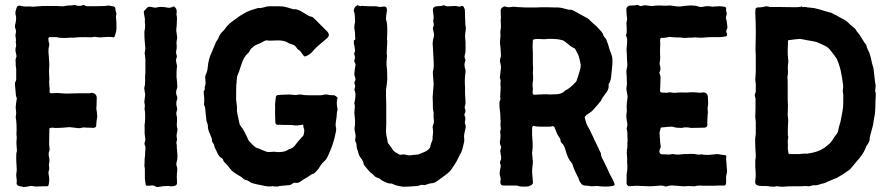

<svg xmlns="http://www.w3.org/2000/svg" viewBox="-20 -750 3572 770"><path d="M317 -730H314Q313 -730 310 -728.5Q307 -727 306 -727Q290 -725 281 -730H280Q266 -728 264 -728Q253 -729 235 -725Q229 -724 209 -726H204H165Q161 -726 153 -726Q145 -726 141 -725Q132 -725 112 -723Q110 -723 106 -723.5Q102 -724 101 -724H88Q75 -723 62 -727Q49 -730 46 -717Q45 -714 43.5 -709Q42 -704 42 -702V-693Q46 -682 44 -667Q44 -664 42 -656.5Q40 -649 40 -645V-640Q47 -627 42 -611V-605Q44 -599 44 -586Q42 -581 44 -576Q46 -566 43 -559Q42 -555 42 -548Q42 -544 44 -536.5Q46 -529 46 -525Q46 -524 46 -522L45 -520Q41 -511 43 -499V-487Q43 -485 44 -480.5Q45 -476 45 -473V-457Q45 -454 45 -448.5Q45 -443 45 -438.5Q45 -434 45 -430Q45 -428 40 -418V-409Q43 -379 43 -378Q43 -364 47 -358Q48 -355 47 -352Q46 -346 44.5 -336Q43 -326 43 -321Q43 -312 44 -308Q46 -295 44 -289Q43 -285 43 -279Q48 -256 46 -209Q46 -208 46.5 -206Q47 -204 47 -203Q47 -185 46 -183V-173Q46 -169 47 -159.5Q48 -150 48 -145Q48 -143 47 -142Q45 -137 45 -120Q45 -104 47 -74Q48 -70 45 -49Q45 -42 46 -38Q48 -26 47 -20Q44 -5 61 -3Q63 -3 67.5 -1.5Q72 0 74 0H76Q80 0 86.5 -1Q93 -2 96 -3Q104 -6 114 -3Q124 -1 154 -3H168Q175 -3 175 -9Q180 -30 175 -51Q173 -62 177 -68Q178 -75 177 -82Q175 -88 177 -96Q180 -107 176 -123Q174 -129 176 -140Q179 -146 179 -152Q179 -156 178 -162Q177 -168 177 -172Q177 -182 177.5 -202Q178 -222 178 -232Q178 -237 183 -237Q185 -238 190 -238Q204 -236 212 -237Q216 -237 223 -237.5Q230 -238 233 -238Q237 -238 245 -239Q253 -240 257 -240H261Q273 -238 279 -238Q289 -236 296 -236Q303 -236 306 -237Q310 -239 318 -239Q324 -238 336 -238Q348 -238 354 -237Q355 -237 357 -238H359Q366 -240 366 -248Q366 -251 366.5 -256.5Q367 -262 367.5 -267Q368 -272 369 -276Q370 -278 370 -283Q370 -288 368.5 -299.5Q367 -311 366 -317Q366 -318 366.5 -319Q367 -320 367 -321Q367 -327 367.5 -339.5Q368 -352 368 -358Q368 -367 361 -373Q354 -379 345 -377Q343 -376 340 -376H299Q292 -376 279 -375.5Q266 -375 259 -375H238Q218 -377 207 -377Q204 -377 196.5 -376.5Q189 -376 185 -376Q178 -376 179 -383Q180 -391 178 -407Q176 -423 178 -432V-433Q178 -438 177 -453Q176 -468 177 -475Q179 -494 175 -534Q173 -552 177 -566Q179 -573 177 -577Q174 -583 174 -597Q176 -601 179 -601H186H200H207Q215 -598 230 -598Q234 -598 245 -598Q256 -598 260 -599Q262 -601 262 -599Q270 -598 287 -600Q291 -601 324 -601Q328 -601 340 -600.5Q352 -600 356 -602Q358 -603 363 -602Q368 -601 369 -601Q371 -601 374.5 -600.5Q378 -600 380 -600Q383 -600 389 -600.5Q395 -601 398 -601Q400 -601 404 -601.5Q408 -602 410 -602H422Q423 -602 426.5 -601.5Q430 -601 432 -601Q437 -599 440 -604Q447 -625 447 -633V-648Q447 -667 446 -671Q444 -683 446 -689Q448 -695 445 -703Q443 -706 443 -714Q443 -723 433 -725Q427 -725 425 -726Q415 -729 408 -727Q406 -726 400 -726Q378 -725 334 -725Q325 -724 317 -730Z M613 0Q614 0 616 -0.5Q618 -1 620 -1Q635 -4 651 -4Q655 -5 663 -3Q672 -2 682 -5Q690 -8 690 -17Q690 -21 689.5 -29.5Q689 -38 689 -42Q689 -51 691 -69Q691 -79 689 -83Q686 -89 688 -99Q693 -113 691 -135Q691 -139 690 -147Q689 -155 689 -159V-168Q686 -177 689 -186Q690 -188 690 -193Q686 -204 691 -224Q693 -232 690 -239Q689 -243 689 -251Q690 -260 690 -279Q689 -282 688 -287.5Q687 -293 687 -296Q687 -299 689 -305Q692 -312 689 -322Q688 -324 687.5 -328Q687 -332 687 -333Q687 -345 691 -354Q692 -356 690 -363Q683 -379 689 -393Q691 -396 691 -403Q691 -409 690 -421.5Q689 -434 688 -440V-462Q688 -464 688.5 -469Q689 -474 689 -476Q689 -478 689.5 -481Q690 -484 690 -485Q689 -488 688 -495Q687 -502 686 -506Q686 -512 687 -515Q691 -524 688 -530Q685 -538 687 -548Q690 -560 688 -574Q687 -582 690 -593Q691 -599 690 -605L687 -626V-632Q689 -648 689 -657Q691 -679 688 -690Q687 -693 688 -696Q692 -714 678 -724H675Q665 -718 654 -719Q626 -725 608 -720Q603 -718 597 -720Q587 -722 581 -723Q573 -723 568 -717Q566 -715 562.5 -711Q559 -707 557 -705V-697Q557 -695 559.5 -684Q562 -673 561 -666V-659Q564 -643 559 -624V-618Q559 -611 559.5 -597.5Q560 -584 561 -577Q561 -574 562 -567Q563 -560 563 -557Q563 -554 562 -549Q561 -544 561 -542Q559 -536 561 -531Q563 -516 563 -514V-504V-484V-457Q563 -455 562.5 -452Q562 -449 562 -448V-424Q562 -408 559 -400Q557 -396 559 -393Q559 -389 560.5 -381.5Q562 -374 562 -373V-368Q561 -359 559 -343Q558 -340 560 -334Q562 -323 560 -318Q559 -313 561 -305Q562 -299 562 -286V-275Q562 -263 561 -258Q559 -248 560 -243V-227V-214Q562 -198 563 -191Q563 -187 561 -181Q558 -174 561 -167Q565 -160 563 -149Q562 -146 562 -135Q562 -125 561 -120Q561 -119 560.5 -116.5Q560 -114 560 -112Q560 -94 559 -85Q559 -84 559.5 -82Q560 -80 560 -79Q560 -78 560.5 -76Q561 -74 561 -72V-34Q561 -29 562 -27Q562 -22 564 -12Q564 -5 571 -5Q581 -5 586 -6Q598 -8 607 0Z M1332 -323Q1335 -311 1332 -303Q1331 -301 1331 -296Q1331 -292 1330 -282.5Q1329 -273 1328 -268Q1324 -247 1328 -236V-226Q1323 -202 1321 -194Q1313 -166 1310 -160Q1308 -155 1304.5 -146Q1301 -137 1299 -133Q1290 -110 1277 -100Q1272 -96 1264 -84Q1257 -70 1239 -54L1230 -51L1221 -45Q1219 -43 1213 -39.5Q1207 -36 1205 -35Q1199 -31 1197 -30Q1192 -26 1182 -20Q1174 -15 1165 -17Q1158 -18 1152 -13Q1146 -7 1133 -7Q1123 -6 1101 -4Q1100 -4 1098 -3Q1096 -2 1094 -2H1081Q1080 -2 1076.5 -3Q1073 -4 1071 -3Q1055 0 1025 -8Q1010 -10 990 -16Q989 -16 987.5 -17Q986 -18 984.5 -19Q983 -20 982 -20Q976 -26 966 -28Q958 -30 954 -35Q951 -39 942.5 -43.5Q934 -48 933 -49Q931 -50 923 -55.5Q915 -61 911 -64Q908 -67 902 -74.5Q896 -82 894 -85Q893 -86 890 -89Q887 -92 886 -94Q877 -100 874 -111Q871 -116 869 -116Q859 -120 851 -138Q850 -141 847.5 -146Q845 -151 844 -153Q840 -159 840 -163Q838 -173 833 -178Q829 -184 830 -189Q830 -196 826 -203Q824 -207 822 -213Q818 -220 815 -232Q814 -234 814 -240Q814 -251 810 -259Q807 -267 807 -276Q805 -289 803 -315Q803 -316 802.5 -318Q802 -320 801.5 -322Q801 -324 800 -325Q797 -332 799 -340V-352Q799 -363 798 -368Q798 -370 797.5 -373.5Q797 -377 797 -379V-384Q802 -389 801 -396V-402Q806 -413 804 -425Q804 -433 803 -437Q802 -443 805 -450Q812 -465 813 -479Q816 -515 829 -540Q832 -547 838 -561.5Q844 -576 846 -581Q847 -583 849.5 -586.5Q852 -590 853 -592Q857 -598 857 -600Q861 -613 875 -626Q878 -628 882 -634Q894 -652 913 -665Q920 -670 936 -682Q944 -688 962 -698Q974 -706 1012 -717Q1013 -718 1016 -718Q1021 -717 1027 -718Q1033 -719 1040 -721Q1047 -723 1051 -724Q1060 -725 1079 -725Q1103 -725 1115 -724Q1117 -724 1129 -721Q1133 -720 1141 -717.5Q1149 -715 1153 -714Q1154 -713 1156 -713Q1170 -715 1189 -704L1219 -686L1228 -683Q1233 -683 1238 -678Q1239 -676 1241 -674.5Q1243 -673 1245 -671Q1247 -669 1248 -668L1259 -657L1294 -622Q1304 -609 1293 -598Q1291 -596 1253 -564L1238 -549Q1237 -548 1233 -543Q1229 -538 1226 -536Q1218 -529 1206 -524Q1203 -523 1199 -525L1190 -537Q1183 -548 1176 -551Q1173 -553 1169 -559Q1165 -566 1159 -569Q1150 -573 1139 -576L1138 -577Q1137 -578 1136 -578Q1122 -588 1094 -588Q1089 -588 1079 -587.5Q1069 -587 1064 -587Q1056 -587 1052 -588Q1047 -589 1041 -586Q1020 -574 1014 -573Q1011 -572 1006.5 -569.5Q1002 -567 1000 -566Q998 -564 994 -560.5Q990 -557 988 -556Q985 -553 981 -545Q980 -544 978.5 -541Q977 -538 975 -537Q958 -523 949 -494Q947 -489 943.5 -478Q940 -467 938 -461Q938 -460 935 -454Q932 -448 931 -444Q931 -441 930 -435Q929 -429 929 -426V-419Q927 -414 927 -380V-350Q927 -349 930 -325Q931 -318 930 -311Q930 -304 931 -300Q932 -291 936 -275Q937 -271 938.5 -263.5Q940 -256 941 -252Q941 -250 947 -242Q951 -236 953 -234Q956 -229 961.5 -219Q967 -209 969 -204Q970 -203 971.5 -199Q973 -195 974 -193Q976 -187 979 -184Q982 -181 985 -177.5Q988 -174 992.5 -170Q997 -166 999 -164Q1006 -157 1013 -156Q1014 -156 1020 -153Q1024 -152 1032 -148Q1035 -147 1040 -145Q1045 -143 1048 -142Q1054 -139 1071 -141Q1078 -142 1085 -141Q1087 -140 1098 -140Q1101 -140 1105 -140.5Q1109 -141 1112 -141Q1125 -143 1131 -147Q1132 -148 1138 -151Q1156 -155 1167 -172Q1169 -175 1171.5 -178Q1174 -181 1177 -184.5Q1180 -188 1182 -190Q1184 -193 1188.5 -198Q1193 -203 1196 -205Q1196 -206 1196.5 -207.5Q1197 -209 1198 -210Q1201 -222 1200 -232Q1196 -239 1196 -250H1195L1174 -247H1162Q1156 -249 1133 -249H1119Q1107 -249 1101 -250Q1100 -250 1098.5 -249.5Q1097 -249 1096 -249Q1084 -249 1084 -261Q1084 -268 1083.5 -281Q1083 -294 1083 -300Q1084 -316 1083 -331Q1083 -332 1086 -359Q1087 -369 1096 -369Q1126 -371 1141 -371Q1145 -371 1153 -370Q1161 -369 1165 -369Q1171 -369 1179 -371H1189Q1196 -368 1219 -368H1266Q1269 -368 1271.5 -368.5Q1274 -369 1277.5 -370Q1281 -371 1283 -371H1291Q1300 -368 1317 -368Q1323 -369 1333 -359Q1335 -356 1333 -354Q1329 -340 1332 -323Z M1848 -642V-632Q1847 -628 1846 -618Q1845 -608 1845 -604Q1845 -600 1846 -592.5Q1847 -585 1847 -581V-545Q1847 -538 1844 -530Q1842 -521 1844 -517Q1848 -510 1846 -506Q1839 -489 1847 -470V-462Q1847 -457 1845 -445Q1845 -441 1844.5 -434.5Q1844 -428 1844 -425V-419Q1844 -416 1844.5 -410Q1845 -404 1845 -400V-381Q1845 -367 1847 -341Q1847 -329 1845 -326Q1842 -320 1845 -313Q1849 -305 1844 -295Q1840 -289 1844 -285Q1848 -276 1845 -265Q1843 -259 1845 -253Q1849 -247 1847 -236Q1846 -231 1843.5 -220Q1841 -209 1841 -204Q1841 -199 1842 -187V-185Q1841 -180 1839 -171Q1837 -162 1835.5 -156Q1834 -150 1831 -142.5Q1828 -135 1824 -129L1821 -123Q1810 -99 1803 -90L1791 -72Q1784 -61 1769 -50Q1756 -41 1732 -23Q1721 -15 1709 -15Q1705 -15 1690 -10Q1684 -6 1681 -8Q1669 -10 1661 -6Q1660 -6 1658 -5Q1656 -4 1655 -4Q1649 -4 1637 -3Q1625 -2 1615.5 -1.5Q1606 -1 1598 -1Q1567 -5 1553 -13L1551 -14H1549Q1538 -13 1525 -20Q1523 -21 1520 -22Q1517 -23 1516 -24Q1511 -26 1508 -29Q1503 -35 1493 -37Q1490 -38 1484 -42L1475 -51Q1462 -61 1460 -64Q1456 -68 1450 -76Q1444 -84 1440 -88Q1438 -92 1438 -95Q1436 -104 1431 -111Q1420 -124 1417 -137Q1417 -140 1412 -153Q1410 -161 1410 -166Q1410 -175 1406 -182Q1403 -187 1405 -195Q1407 -203 1406 -207Q1406 -210 1404.5 -217Q1403 -224 1402 -228V-238Q1404 -244 1404 -266Q1403 -276 1401 -298Q1401 -302 1402 -309.5Q1403 -317 1403 -323Q1403 -329 1401 -335V-336Q1402 -340 1403.5 -348Q1405 -356 1405 -359Q1407 -376 1403 -385Q1400 -390 1403 -397Q1406 -406 1402 -413Q1400 -421 1404 -426Q1407 -432 1404 -440Q1401 -446 1401 -454Q1403 -476 1405 -485Q1407 -494 1403 -499Q1399 -505 1402 -511Q1405 -520 1402 -528Q1399 -534 1402 -540Q1405 -545 1403 -553Q1403 -556 1402 -562.5Q1401 -569 1400 -572Q1400 -573 1399 -574V-576V-588Q1405 -589 1405 -596Q1404 -600 1404 -609Q1404 -620 1403 -625Q1399 -641 1403 -657Q1404 -660 1404 -665Q1404 -668 1403.5 -676Q1403 -684 1403 -687Q1403 -697 1399 -704V-709Q1401 -723 1413 -729H1415Q1424 -724 1430 -726Q1432 -728 1435 -726Q1473 -724 1484 -725Q1491 -725 1493 -724Q1502 -721 1512 -723Q1514 -723 1518 -723.5Q1522 -724 1523 -724L1529 -721Q1532 -715 1532 -708Q1532 -707 1530.5 -699.5Q1529 -692 1529 -688Q1527 -674 1529 -668Q1533 -658 1533 -638V-616Q1531 -592 1533 -586V-580Q1533 -576 1531.5 -553.5Q1530 -531 1532 -528V-523Q1531 -520 1531 -513Q1531 -506 1530 -502Q1530 -487 1531 -480Q1533 -472 1533 -432Q1532 -416 1528 -389V-367Q1528 -361 1528.5 -350.5Q1529 -340 1529 -334V-316V-279V-270Q1530 -263 1528 -226Q1528 -219 1530 -205Q1530 -204 1533 -192Q1535 -177 1536 -176Q1538 -173 1542.5 -167.5Q1547 -162 1549 -159Q1551 -157 1553 -153Q1557 -145 1566 -139Q1573 -136 1580 -131Q1585 -128 1592 -130Q1598 -132 1604 -130Q1618 -126 1625 -127Q1630 -128 1639.5 -129Q1649 -130 1654 -130Q1657 -130 1661 -132Q1663 -133 1673.5 -137Q1684 -141 1689 -144Q1706 -153 1707 -168Q1709 -176 1711 -180Q1715 -187 1715 -196Q1714 -200 1716 -210Q1716 -212 1716.5 -216Q1717 -220 1717 -223Q1717 -228 1715 -240Q1715 -245 1717 -249Q1721 -258 1720 -268Q1718 -282 1719 -291Q1720 -299 1717 -309Q1716 -312 1716 -319V-336Q1716 -340 1715.5 -348Q1715 -356 1715 -360Q1715 -367 1717 -386Q1719 -405 1719 -415Q1719 -416 1716 -455V-462Q1721 -479 1719 -505Q1718 -514 1717.5 -533.5Q1717 -553 1716 -563Q1713 -581 1720 -603Q1722 -614 1717 -630Q1715 -636 1717 -642Q1721 -647 1719 -657Q1716 -666 1719 -676V-684Q1717 -700 1716 -709Q1716 -725 1734 -725Q1751 -725 1759 -729H1761Q1771 -723 1783 -725Q1806 -727 1814 -725Q1821 -722 1828 -725Q1835 -729 1840 -722Q1842 -718 1844 -712Q1845 -704 1845 -689Q1845 -674 1846 -667Q1846 -665 1846 -656Q1846 -647 1848 -642Z M2001 -724Q2001 -723 2000 -723Q1986 -718 1988 -700Q1988 -696 1988.5 -688.5Q1989 -681 1989 -678V-676Q1987 -671 1989 -648Q1990 -645 1987 -627Q1986 -621 1987 -615V-604Q1987 -600 1986 -592.5Q1985 -585 1985 -582Q1985 -575 1987 -561Q1989 -537 1989 -525Q1989 -524 1986 -515Q1986 -514 1985.5 -510.5Q1985 -507 1985 -505Q1986 -502 1987 -495Q1988 -488 1989 -484V-478Q1988 -472 1987 -460Q1986 -448 1985 -442Q1984 -440 1985 -437Q1989 -428 1987 -416V-411Q1989 -406 1986 -365Q1985 -361 1987 -355Q1987 -347 1983 -343V-323L1986 -296Q1987 -287 1987 -269Q1988 -269 1988 -267Q1986 -248 1988 -238Q1989 -236 1988 -232Q1987 -228 1987 -227Q1985 -221 1986 -218Q1989 -206 1985 -182Q1984 -174 1988 -165Q1991 -161 1989 -155Q1985 -148 1987 -137Q1988 -133 1989 -126Q1990 -119 1990 -115Q1990 -112 1988 -108Q1983 -97 1987 -91Q1988 -88 1988 -81L1985 -66Q1982 -53 1987 -39Q1989 -29 1987 -24Q1986 -20 1987 -16Q1988 -6 1999 -6H2034H2045H2053Q2066 0 2094 -2Q2101 -2 2111 -8Q2119 -13 2117 -21L2114 -60V-67Q2114 -71 2115 -78.5Q2116 -86 2116.5 -92Q2117 -98 2117 -103L2114 -133V-138Q2118 -164 2115 -193Q2114 -199 2114 -208Q2114 -217 2114 -223V-237Q2115 -248 2126 -244Q2131 -242 2149 -242H2184Q2188 -242 2196 -244Q2200 -244 2203 -241Q2204 -240 2215 -212Q2219 -204 2222 -200Q2228 -194 2228 -186Q2228 -181 2233 -176Q2242 -169 2248 -148Q2257 -113 2273 -96Q2274 -95 2276 -92Q2277 -81 2297 -41Q2297 -40 2299 -38L2300 -36Q2301 -25 2313 -11Q2315 -8 2323 -6Q2327 -6 2337 -5Q2347 -4 2351 -3Q2354 -3 2362 -3.5Q2370 -4 2373 -4Q2381 -4 2385 -3Q2388 -3 2392 -2.5Q2396 -2 2398 -2H2417Q2419 -2 2423 -2.5Q2427 -3 2429 -3Q2431 -4 2434.5 -4Q2438 -4 2440 -5Q2447 -8 2444 -14Q2440 -25 2432 -40Q2428 -46 2422 -59Q2416 -72 2415 -75Q2401 -105 2399 -108Q2390 -122 2390 -134Q2390 -136 2388 -139Q2386 -142 2386 -143Q2383 -148 2379 -158Q2377 -162 2373 -170.5Q2369 -179 2367 -183Q2366 -184 2364.5 -187Q2363 -190 2363 -191Q2360 -199 2352.5 -213.5Q2345 -228 2342 -235Q2341 -237 2337.5 -242.5Q2334 -248 2333 -251Q2326 -273 2325 -279Q2324 -281 2332 -289L2350 -301Q2356 -306 2361 -312L2363 -314Q2368 -319 2377 -330Q2386 -341 2391 -347Q2391 -348 2392 -350Q2395 -357 2402.5 -366.5Q2410 -376 2413 -381Q2422 -394 2421 -406V-413Q2429 -423 2431 -443Q2432 -449 2435 -483Q2436 -488 2436 -496Q2436 -504 2436 -508Q2437 -523 2426 -547Q2426 -549 2424 -553.5Q2422 -558 2422 -560Q2422 -564 2411 -593Q2410 -595 2407.5 -597.5Q2405 -600 2404 -601Q2404 -602 2402 -604Q2400 -606 2400 -607Q2400 -613 2392 -623Q2378 -639 2372 -645Q2370 -647 2365.5 -650.5Q2361 -654 2359 -656Q2354 -660 2344 -670Q2343 -673 2340 -674Q2338 -676 2334.5 -678Q2331 -680 2330 -680Q2313 -690 2310 -691Q2305 -694 2294.5 -699.5Q2284 -705 2279 -708Q2271 -712 2266 -711Q2262 -710 2245 -715Q2226 -721 2208 -720Q2202 -720 2189 -720.5Q2176 -721 2169 -721Q2144 -721 2132 -720H2098Q2078 -720 2069 -721Q2059 -721 2039 -723Q2034 -723 2022 -721Q2011 -721 2006 -724ZM2209 -372Q2204 -372 2196.5 -371.5Q2189 -371 2185 -371Q2178 -372 2170.5 -372Q2163 -372 2153.5 -371.5Q2144 -371 2139 -371Q2134 -370 2124 -370Q2116 -370 2116 -378Q2116 -381 2116.5 -386.5Q2117 -392 2117 -395Q2117 -397 2116 -403.5Q2115 -410 2116 -413Q2116 -420 2118 -430V-443Q2118 -446 2117.5 -450Q2117 -454 2117 -457Q2119 -480 2117 -493V-538Q2117 -542 2116.5 -551Q2116 -560 2116 -564Q2116 -568 2116.5 -576.5Q2117 -585 2117 -589Q2118 -590 2119 -591Q2120 -592 2121 -592Q2133 -595 2156 -593Q2164 -592 2178 -594Q2189 -595 2213 -593Q2217 -593 2225 -591Q2233 -589 2235 -589Q2242 -587 2256 -575Q2269 -563 2282 -557Q2285 -557 2287 -553Q2291 -546 2299 -530Q2300 -528 2301 -524.5Q2302 -521 2302 -520Q2304 -517 2309 -490Q2309 -477 2305 -466Q2303 -459 2299 -446.5Q2295 -434 2293 -428Q2292 -424 2289 -421Q2266 -396 2247 -387Q2245 -387 2245 -385Q2232 -372 2209 -372Z M2897 -645 2894 -666Q2894 -670 2893 -671Q2890 -677 2892 -684Q2897 -695 2892 -706V-714Q2893 -722 2885 -723Q2882 -723 2877 -724Q2872 -725 2869 -725Q2865 -725 2857 -724.5Q2849 -724 2845 -724Q2838 -722 2832 -724Q2816 -727 2800 -723Q2789 -720 2774 -726Q2766 -728 2750 -728Q2741 -728 2723 -726Q2719 -726 2709 -724H2700Q2694 -724 2682 -726Q2670 -728 2664 -728H2662Q2654 -726 2624 -728Q2607 -728 2598 -726Q2593 -725 2575 -728Q2565 -730 2557 -727Q2549 -723 2539 -730H2533Q2529 -728 2512 -728Q2503 -728 2499 -725Q2491 -720 2492 -710Q2492 -704 2493 -692.5Q2494 -681 2495 -675Q2495 -669 2494 -666Q2491 -660 2493 -643Q2494 -628 2493 -615Q2493 -614 2491.5 -612.5Q2490 -611 2490 -610V-609Q2494 -599 2495 -594Q2496 -578 2493 -556Q2492 -551 2494 -531Q2494 -517 2496 -487L2493 -472Q2493 -470 2492.5 -467Q2492 -464 2492 -462Q2493 -455 2493.5 -440.5Q2494 -426 2494 -419Q2495 -415 2493.5 -406.5Q2492 -398 2492 -395Q2492 -390 2494 -381Q2496 -372 2496 -369Q2496 -368 2496.5 -365Q2497 -362 2497 -361Q2496 -354 2494 -338Q2494 -335 2493.5 -329Q2493 -323 2493 -320Q2495 -304 2492 -291Q2491 -280 2494 -265Q2498 -249 2494 -238Q2492 -235 2494 -230Q2494 -227 2496 -219Q2496 -197 2497 -186Q2497 -182 2496 -180V-158Q2496 -156 2495 -152.5Q2494 -149 2494 -147V-140Q2493 -133 2494 -133Q2496 -110 2495 -103V-98Q2498 -76 2493 -52V-37V-21Q2491 -13 2496.5 -7Q2502 -1 2512 -4H2514Q2535 -6 2556 -4Q2561 -4 2571 -3.5Q2581 -3 2586 -3Q2597 -3 2619 -5Q2637 -7 2646 -3Q2648 -1 2655 -3Q2668 -7 2682 -6Q2686 -5 2695 -5Q2711 -3 2717 -3H2728Q2730 -3 2734 -3.5Q2738 -4 2741 -4Q2744 -4 2752 -3.5Q2760 -3 2764 -3H2767Q2776 -7 2803 -5H2832H2845Q2847 -5 2852.5 -5.5Q2858 -6 2861 -6H2875H2877Q2892 -3 2892 -18Q2892 -21 2892 -25Q2892 -29 2892 -33.5Q2892 -38 2892 -40Q2892 -46 2893 -48Q2897 -59 2895 -75Q2894 -80 2894 -89Q2894 -93 2893 -100Q2892 -107 2892 -110Q2892 -117 2893 -121Q2893 -128 2886 -128Q2881 -128 2871 -130Q2861 -132 2856 -132Q2850 -132 2847 -131Q2840 -131 2826 -129H2811Q2803 -129 2799 -130Q2795 -132 2786 -130Q2775 -130 2773 -131Q2766 -133 2751 -133Q2742 -132 2722 -132Q2706 -130 2698 -130Q2695 -130 2691 -130.5Q2687 -131 2685 -131Q2678 -133 2675 -132Q2665 -129 2646 -131H2634Q2630 -131 2627 -135Q2622 -142 2627 -154Q2630 -157 2630 -162L2627 -183V-193Q2626 -196 2626 -203Q2626 -210 2625 -214Q2625 -222 2627 -226Q2629 -230 2629 -234Q2629 -239 2634 -239Q2638 -239 2646 -240Q2654 -241 2660.5 -241.5Q2667 -242 2673 -242Q2675 -243 2678.5 -241.5Q2682 -240 2684 -240Q2690 -238 2692 -238Q2696 -238 2702 -237.5Q2708 -237 2712 -237Q2716 -237 2724 -239H2739Q2741 -239 2745 -238Q2749 -237 2751 -237Q2760 -237 2777.5 -237.5Q2795 -238 2803 -238H2806Q2818 -240 2817 -252Q2816 -255 2817 -271Q2818 -287 2818 -290Q2820 -301 2818 -310Q2817 -315 2819 -325Q2820 -329 2820 -337Q2820 -341 2819.5 -348.5Q2819 -356 2819 -360Q2819 -370 2812.5 -375.5Q2806 -381 2796 -379Q2790 -377 2762 -380H2751Q2731 -378 2722 -379Q2711 -380 2688 -378Q2683 -377 2672 -379Q2665 -381 2661 -379Q2657 -378 2652 -378Q2647 -378 2641.5 -378.5Q2636 -379 2633 -379Q2627 -380 2627 -387Q2627 -391 2627.5 -397.5Q2628 -404 2628 -407Q2628 -413 2628.5 -425Q2629 -437 2629 -442Q2629 -444 2626 -453Q2623 -459 2626 -463Q2630 -470 2628 -482Q2624 -494 2626 -502Q2629 -516 2627 -533V-552Q2629 -577 2627 -590L2628 -592Q2628 -593 2628 -594Q2629 -599 2635 -598Q2645 -598 2649 -599Q2650 -599 2665 -602Q2667 -602 2670.5 -601.5Q2674 -601 2675 -601Q2681 -600 2693 -600Q2715 -600 2722 -598Q2723 -598 2725 -598Q2727 -598 2729 -598Q2731 -598 2732 -598Q2737 -599 2747 -599H2756Q2765 -601 2784 -599Q2793 -598 2811 -600Q2818 -601 2834 -601H2863Q2866 -601 2873 -601.5Q2880 -602 2883 -603Q2901 -603 2894 -618Q2890 -626 2897 -637Z M3492 -406Q3492 -404 3490.5 -393Q3489 -382 3491 -380Q3493 -380 3492 -362L3491 -345Q3491 -337 3490.5 -320Q3490 -303 3489 -295Q3489 -292 3487 -284Q3485 -272 3484 -267Q3482 -251 3480 -244L3468 -199V-195Q3468 -183 3460 -172L3454 -163Q3447 -142 3431 -121Q3424 -112 3410 -96Q3396 -80 3390 -72Q3389 -72 3387.5 -70Q3386 -68 3385 -68Q3380 -65 3368.5 -56.5Q3357 -48 3350 -45Q3348 -44 3344.5 -41.5Q3341 -39 3339 -38Q3311 -26 3298 -21Q3294 -18 3290 -17Q3288 -16 3284.5 -15Q3281 -14 3279 -14Q3276 -13 3270.5 -11.5Q3265 -10 3262 -9Q3256 -7 3253 -7Q3241 -8 3229 -4Q3228 -3 3223 -3Q3221 -3 3216.5 -3.5Q3212 -4 3209 -4Q3207 -4 3201.5 -3.5Q3196 -3 3193 -3Q3187 -3 3160.5 -3Q3134 -3 3119 -1Q3117 -1 3111 -1.5Q3105 -2 3102 -2Q3101 -2 3098 -3Q3095 -4 3094 -3Q3085 0 3068 -2Q3060 -4 3055 -4H3040Q3030 -4 3025 -5Q3006 -7 3009 -25Q3009 -31 3010 -34Q3012 -54 3009 -81V-108Q3011 -114 3011 -127Q3011 -133 3010 -144.5Q3009 -156 3009 -162Q3009 -167 3008.5 -183.5Q3008 -200 3010 -205Q3011 -209 3011 -217V-262Q3011 -265 3010 -270.5Q3009 -276 3009 -279V-287Q3009 -292 3009.5 -301Q3010 -310 3010 -314V-328V-355L3007 -367V-370Q3007 -372 3009 -376.5Q3011 -381 3011 -384V-411Q3011 -415 3010 -421Q3009 -427 3009 -430Q3009 -436 3010 -447Q3011 -458 3011 -463V-516Q3011 -536 3010 -546V-559Q3010 -567 3010.5 -583Q3011 -599 3011 -607V-631Q3011 -654 3009 -700Q3009 -703 3009.5 -707Q3010 -711 3010 -713Q3011 -719 3017 -720Q3025 -720 3041 -722L3053 -725H3054L3069 -722H3099Q3110 -722 3134 -721.5Q3158 -721 3170 -721H3174Q3177 -721 3181 -721.5Q3185 -722 3187 -722Q3193 -722 3195 -725H3196Q3197 -720 3203 -722H3209Q3210 -722 3218.5 -720.5Q3227 -719 3232 -719Q3242 -719 3264 -713Q3286 -706 3302 -702L3303 -701Q3312 -701 3324 -693Q3330 -691 3340 -685Q3373 -668 3381 -660Q3385 -656 3389.5 -651.5Q3394 -647 3400.5 -642Q3407 -637 3410 -634Q3411 -634 3411 -633Q3411 -632 3412 -631Q3413 -630 3414.5 -627Q3416 -624 3417 -623Q3419 -621 3422 -617Q3425 -613 3427 -611Q3430 -606 3436 -596.5Q3442 -587 3445 -582L3446 -580Q3447 -578 3448 -578Q3454 -572 3458 -556Q3459 -554 3467 -537L3473 -516Q3475 -509 3477 -497Q3477 -496 3479.5 -488.5Q3482 -481 3483 -477Q3487 -441 3489 -424Q3489 -422 3490 -417.5Q3491 -413 3491 -411Q3492 -409 3492 -406ZM3361 -322Q3362 -330 3362 -370Q3362 -373 3361 -374Q3361 -376 3360.5 -380Q3360 -384 3360 -386Q3360 -389 3361 -397Q3362 -405 3361 -409Q3358 -438 3352 -465Q3351 -470 3348.5 -478.5Q3346 -487 3345 -490Q3344 -495 3339.5 -505Q3335 -515 3335 -516Q3334 -518 3330 -522Q3330 -523 3327 -526.5Q3324 -530 3323 -532Q3308 -553 3300 -559Q3290 -567 3256 -581Q3247 -584 3215 -589Q3198 -593 3187 -594Q3172 -593 3144 -589Q3140 -589 3140 -585V-573L3139 -548Q3139 -523 3140 -523Q3140 -520 3140.5 -515Q3141 -510 3141.5 -507Q3142 -504 3141.5 -499.5Q3141 -495 3140 -492V-489Q3139 -482 3140 -466.5Q3141 -451 3138 -445V-441Q3139 -433 3139 -416V-347Q3139 -344 3139.5 -337.5Q3140 -331 3140 -328Q3140 -321 3139.5 -307Q3139 -293 3139 -286Q3139 -285 3139.5 -282.5Q3140 -280 3140 -279Q3141 -274 3141 -265Q3141 -262 3140.5 -255.5Q3140 -249 3140 -246Q3140 -241 3139.5 -223.5Q3139 -206 3141 -201V-197Q3138 -185 3140 -170V-166Q3138 -156 3142 -136Q3143 -132 3147 -132H3182Q3186 -132 3199 -133.5Q3212 -135 3216 -133Q3217 -133 3217 -133.5Q3217 -134 3218 -134Q3246 -138 3263 -145Q3269 -147 3286 -157Q3294 -163 3308 -175L3320 -190Q3321 -191 3324.5 -197.5Q3328 -204 3331 -207Q3339 -215 3342 -228Q3344 -242 3347 -249Q3351 -259 3358 -300Q3359 -304 3360 -312.5Q3361 -321 3361 -322Z"/></svg>

Font: Gutenberg Clean
Style: Regular
Weight: 400
Designer: Nicola Manzari, Bruno Pierini
Foundry: Unio | Creative Solutions
Version: Version 1.001;PS 001.001;hotconv 1.0.88;makeotf.lib2.5.64775